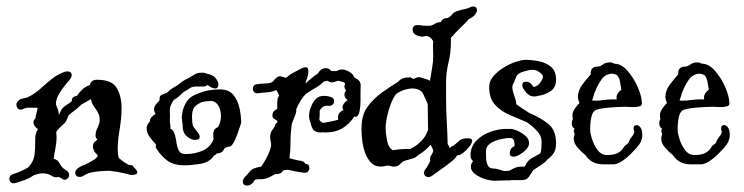

<svg xmlns="http://www.w3.org/2000/svg" viewBox="-20 -513 2314 597"><path d="M23 57Q16 57 12.5 52.5Q9 48 9 43Q9 33 19 29L36 23Q44 20 52 16Q60 12 67 8Q85 -10 87.5 -33.5Q90 -57 89.5 -78Q89 -99 98 -111Q84 -122 84 -132Q84 -140 90 -144Q91 -152 93.5 -161.5Q96 -171 97 -178H63Q59 -177 56 -175.5Q53 -174 49 -173Q48 -173 47 -172.5Q46 -172 44 -172Q38 -172 34.5 -177Q31 -182 31 -187Q31 -195 37 -199Q41 -205 48 -206Q53 -207 57 -208Q61 -209 65 -210Q88 -221 105.5 -237Q123 -253 141 -267.5Q159 -282 182 -290Q185 -291 189 -291Q203 -291 203 -279Q203 -274 198 -267Q192 -260 181.5 -247Q171 -234 162.5 -219Q154 -204 154 -191Q154 -189 154.5 -187Q155 -185 156 -183Q163 -167 163 -155Q169 -170 174 -176Q179 -182 186 -186Q193 -190 203 -198V-200Q203 -211 215 -214L219 -215Q227 -226 235.5 -234.5Q244 -243 260 -249V-251Q264 -265 282 -265Q328 -265 343 -239.5Q358 -214 358 -177Q358 -146 352 -111Q346 -76 346 -48Q346 -34 349 -23Q350 -21 359.5 -13.5Q369 -6 379 -1L384 0L390 1L393 2Q393 4 400 11Q407 18 407 23Q407 31 389 31Q385 31 381 29.5Q377 28 372 27Q362 25 353 23Q344 21 334 20L326 19Q325 19 324 18.5Q323 18 323 18Q311 18 290.5 19.5Q270 21 254 26Q249 28 245 30.5Q241 33 237 35Q234 37 228 37Q214 37 214 24Q214 17 221 11Q230 4 244 -1Q257 -7 270 -15Q283 -23 284 -29Q283 -31 281.5 -33Q280 -35 278 -36Q269 -47 269 -57Q269 -67 274.5 -72Q280 -77 283 -79Q277 -84 277 -92Q277 -103 283.5 -116.5Q290 -130 290 -139Q290 -154 284 -164Q278 -174 271.5 -183Q265 -192 263 -205Q256 -201 248.5 -196.5Q241 -192 233 -188Q228 -183 222.5 -178Q217 -173 210 -168Q206 -165 202 -162Q198 -159 193 -154Q188 -141 185.5 -136Q183 -131 170 -120Q159 -110 155 -103V-100Q155 -97 155.5 -93.5Q156 -90 156 -87Q156 -70 152.5 -53Q149 -36 147 -19Q159 -17 165 -5.5Q171 6 179 12Q185 15 190 20Q195 24 195 31Q195 37 190.5 41.5Q186 46 181 46Q176 46 172 42Q166 38 162 37Q152 41 140.5 33.5Q129 26 112 26Q105 26 97.5 28Q90 30 83 33Q78 37 71 40.5Q64 44 56 47L47 50Q43 51 38 53Q33 55 28 56Q27 56 26 56.5Q25 57 23 57Z M554 1Q520 1 500.5 -13.5Q481 -28 467 -50Q463 -55 465 -64Q455 -74 445.5 -87Q436 -100 436 -115Q436 -121 439 -126Q442 -131 446 -135V-136Q446 -144 452 -149.5Q458 -155 464 -159Q459 -165 459 -173Q459 -180 463 -186Q467 -192 473 -197L476 -201Q475 -215 483 -218.5Q491 -222 500 -225Q507 -233 516 -238.5Q525 -244 535 -250Q548 -262 564 -269Q575 -275 584 -281Q593 -287 608 -287Q613 -287 617.5 -286Q622 -285 626 -283Q643 -280 651 -269.5Q659 -259 659 -250Q659 -238 649 -238Q639 -238 625 -249Q620 -244 613 -244H589Q585 -244 580.5 -243Q576 -242 572 -240Q567 -236 561.5 -233Q556 -230 551 -227Q544 -220 536.5 -213.5Q529 -207 520 -202Q507 -182 508 -170.5Q509 -159 508 -134Q508 -133 509.5 -124.5Q511 -116 509 -114Q520 -108 523.5 -95Q527 -82 529 -68Q531 -54 536.5 -44Q542 -34 557 -34Q586 -34 610 -44.5Q634 -55 644 -80Q644 -84 643.5 -87.5Q643 -91 643 -95Q643 -101 645 -106.5Q647 -112 654 -116L658 -118Q667 -133 667 -153Q667 -169 660.5 -182Q654 -195 640 -199Q619 -199 606 -195Q602 -193 597.5 -190.5Q593 -188 590 -185Q582 -179 579.5 -170Q577 -161 577 -151Q577 -144 577.5 -137Q578 -130 579 -125Q581 -119 585.5 -113.5Q590 -108 595 -101Q601 -94 601 -88Q601 -78 586 -78Q574 -78 560.5 -89.5Q547 -101 548 -126Q547 -130 546.5 -134Q546 -138 546 -143H545Q545 -169 556.5 -190.5Q568 -212 591 -220Q623 -235 664 -235Q692 -235 706 -217.5Q720 -200 725 -175.5Q730 -151 730 -130Q730 -132 727 -122Q724 -112 718.5 -97Q713 -82 706.5 -70Q700 -58 693 -57Q683 -57 677 -50Q671 -36 654 -36L652 -33Q651 -32 649.5 -31.5Q648 -31 646 -30L643 -26Q630 -8 602.5 -3.5Q575 1 554 1Z M759 61Q755 64 749 64Q735 64 735 51Q735 46 740 39Q754 24 760 17Q766 10 787 6Q789 6 790 5.5Q791 5 792 5Q798 -3 806 -17Q814 -31 819.5 -46.5Q825 -62 822 -72Q821 -76 820.5 -79.5Q820 -83 820 -86Q820 -101 827.5 -110Q835 -119 836 -127L842 -132Q843 -133 843 -133.5Q843 -134 843 -134Q843 -138 835 -142Q827 -146 827 -153Q827 -164 833 -168.5Q839 -173 842 -174V-194Q842 -199 843 -205Q844 -211 848 -215Q846 -220 844 -224.5Q842 -229 839 -233Q826 -227 811 -226Q796 -225 782 -223H779Q773 -223 769.5 -227.5Q766 -232 766 -237Q766 -242 769 -246Q772 -250 778 -251Q788 -253 806.5 -253.5Q825 -254 831 -262L834 -266Q838 -271 843.5 -274Q849 -277 856 -275L869 -271Q884 -283 892 -287Q900 -291 919 -301Q927 -304 930 -304Q939 -304 939 -292Q939 -283 935.5 -272Q932 -261 929 -253Q935 -258 947.5 -269Q960 -280 967 -283Q972 -291 978 -296Q984 -301 994 -301Q1003 -301 1010 -292H1026Q1030 -294 1034 -295.5Q1038 -297 1043 -297Q1054 -297 1066.5 -289.5Q1079 -282 1080 -274Q1085 -270 1090 -267.5Q1095 -265 1098 -260Q1102 -253 1101.5 -246Q1101 -239 1101 -231Q1101 -219 1101 -200.5Q1101 -182 1098 -167Q1095 -152 1087 -150H1081Q1068 -129 1046 -115Q1024 -101 990 -101Q987 -101 986 -102Q983 -101 977 -101Q961 -101 954.5 -109.5Q948 -118 946 -130Q941 -142 941 -152Q941 -167 947 -180Q952 -195 961.5 -205Q971 -215 988 -215Q997 -215 1007 -212Q1019 -209 1019 -198Q1019 -192 1014 -187.5Q1009 -183 1000 -184H996Q982 -184 974 -169V-155Q974 -153 973.5 -148.5Q973 -144 973 -140Q979 -132 986 -131Q998 -133 1012.5 -136Q1027 -139 1032 -141Q1031 -144 1031 -149Q1031 -163 1048 -171Q1045 -176 1045 -179Q1045 -191 1061 -202Q1051 -208 1051 -219Q1051 -225 1053 -227Q1055 -229 1056 -232Q1051 -238 1051 -244Q1051 -247 1052 -249.5Q1053 -252 1053 -253Q1053 -255 1049 -257Q1045 -259 1031 -262Q1027 -261 1022 -259Q1017 -257 1012 -257Q1004 -257 999 -262Q995 -261 991.5 -260.5Q988 -260 985 -258Q977 -249 961.5 -240Q946 -231 931 -221Q921 -211 914 -199Q907 -187 901 -173Q903 -167 896 -150Q889 -133 887 -126Q884 -101 883.5 -86Q883 -71 883 -57Q883 -43 880 -21Q889 -19 897.5 -16.5Q906 -14 916 -13L917 -12Q925 -12 929 -4Q942 -3 942 10Q942 15 938 20Q934 25 926 24Q922 24 907.5 21.5Q893 19 876 15Q872 15 868 15.5Q864 16 860 17Q855 28 842 28H837Q827 33 817.5 38Q808 43 795 44Q785 44 780 44.5Q775 45 773 46Q773 46 771 48Q770 49 768.5 52.5Q767 56 759 61Z M1323 34Q1320 35 1317.5 36.5Q1315 38 1312 38Q1307 38 1302.5 34Q1298 30 1298 24Q1298 20 1303 13Q1308 7 1311.5 0Q1315 -7 1318 -13Q1318 -15 1317.5 -15.5Q1317 -16 1317 -17Q1317 -25 1321 -30.5Q1325 -36 1327 -43Q1327 -47 1324.5 -52Q1322 -57 1319 -63Q1302 -43 1279 -30Q1275 -25 1269 -22L1252 -17Q1248 -16 1243 -14.5Q1238 -13 1233 -11Q1226 -4 1220.5 0.5Q1215 5 1204 5Q1199 5 1195 3.5Q1191 2 1186 2Q1182 2 1176.5 3.5Q1171 5 1164 5Q1145 5 1133 -8Q1121 -21 1114.5 -40Q1108 -59 1106 -79Q1104 -99 1104 -112Q1104 -155 1122 -180Q1140 -205 1166 -224Q1168 -226 1169.5 -227Q1171 -228 1173 -229Q1184 -237 1195 -244Q1206 -251 1217 -258L1219 -260Q1231 -272 1246 -272H1252Q1252 -272 1252.5 -272.5Q1253 -273 1254 -273Q1256 -273 1260.5 -270Q1265 -267 1267 -268Q1277 -273 1281 -273Q1285 -273 1289 -272Q1293 -271 1298 -269Q1303 -268 1308 -266Q1313 -264 1317 -262Q1320 -282 1323.5 -301Q1327 -320 1327 -339Q1327 -347 1326.5 -359.5Q1326 -372 1327 -385Q1323 -392 1317.5 -396.5Q1312 -401 1305 -401H1302Q1300 -400 1297.5 -399.5Q1295 -399 1291 -399Q1291 -399 1288.5 -399.5Q1286 -400 1282 -401Q1263 -406 1263 -421Q1263 -435 1278 -435Q1286 -435 1290.5 -434Q1295 -433 1305 -433H1319Q1328 -436 1334 -440Q1340 -444 1350 -444Q1356 -457 1372 -457Q1383 -463 1386.5 -469Q1390 -475 1406 -480Q1415 -483 1424 -484.5Q1433 -486 1441 -490Q1446 -493 1451 -493Q1463 -493 1463 -481Q1463 -475 1457 -467.5Q1451 -460 1437 -453Q1428 -442 1410.5 -425.5Q1393 -409 1382 -395V-380Q1382 -349 1374.5 -318.5Q1367 -288 1367 -257V-212Q1367 -173 1369 -138Q1371 -103 1372 -65Q1374 -62 1376 -58.5Q1378 -55 1379 -52Q1382 -58 1390 -60Q1400 -68 1408 -75.5Q1416 -83 1436 -83Q1448 -83 1448 -75Q1448 -68 1439.5 -57Q1431 -46 1420.5 -38Q1410 -30 1404 -30H1401L1400 -28Q1397 -21 1380.5 -8Q1364 5 1346.5 17Q1329 29 1323 34ZM1201 -46Q1214 -48 1227 -49Q1240 -50 1256 -50Q1298 -71 1311 -109Q1311 -127 1310.5 -147Q1310 -167 1310 -189Q1303 -206 1295.5 -221.5Q1288 -237 1262 -238Q1255 -238 1242 -235Q1229 -232 1212 -221Q1203 -210 1195.5 -190.5Q1188 -171 1183.5 -150.5Q1179 -130 1179 -115Q1179 -101 1183 -78Q1187 -55 1201 -46Z M1517 49Q1505 49 1487.5 43.5Q1470 38 1457 28Q1444 18 1444 5Q1444 -4 1451 -12Q1443 -18 1443 -29Q1443 -57 1461 -75.5Q1479 -94 1504.5 -103Q1530 -112 1551 -112H1565Q1568 -112 1571 -112Q1574 -112 1578 -110Q1587 -108 1590 -106Q1603 -100 1614 -90.5Q1625 -81 1625 -68Q1625 -54 1609 -41.5Q1593 -29 1584 -27Q1581 -26 1576 -26Q1565 -26 1565 -36Q1565 -51 1578 -58L1580 -59Q1580 -78 1574 -82Q1568 -84 1565 -84Q1554 -84 1536 -80Q1518 -76 1504.5 -67Q1491 -58 1491 -42Q1491 -34 1491.5 -21Q1492 -8 1497 1.5Q1502 11 1514 11Q1523 11 1531.5 14Q1540 17 1548 19L1563 18Q1569 15 1578.5 10Q1588 5 1605 5H1611Q1612 3 1614 1Q1620 -14 1634 -21.5Q1648 -29 1660 -36Q1664 -45 1664 -73Q1664 -90 1650.5 -105Q1637 -120 1618 -133Q1592 -144 1565 -155.5Q1538 -167 1519.5 -187Q1501 -207 1501 -243Q1501 -261 1514.5 -276.5Q1528 -292 1547 -303.5Q1566 -315 1584.5 -321Q1603 -327 1613 -327Q1633 -327 1655.5 -322.5Q1678 -318 1693.5 -305Q1709 -292 1709 -265Q1709 -240 1690.5 -228.5Q1672 -217 1653 -215Q1650 -214 1647 -213.5Q1644 -213 1641 -213Q1631 -213 1623.5 -218.5Q1616 -224 1611 -232L1609 -235Q1604 -241 1604 -249Q1604 -259 1616 -259Q1621 -259 1626 -256.5Q1631 -254 1635 -248L1637 -245Q1637 -245 1637 -244.5Q1637 -244 1638 -244L1639 -243Q1643 -243 1645 -244Q1653 -247 1660.5 -257Q1668 -267 1668 -275Q1668 -280 1658 -288Q1648 -296 1636 -296Q1627 -296 1608 -290.5Q1589 -285 1585 -274Q1582 -266 1579.5 -260Q1577 -254 1574 -249Q1574 -248 1573.5 -246Q1573 -244 1573 -242Q1573 -233 1576.5 -223.5Q1580 -214 1584 -200Q1585 -196 1585 -193.5Q1585 -191 1585 -189Q1595 -182 1606 -174.5Q1617 -167 1627 -161Q1659 -148 1684 -128.5Q1709 -109 1709 -68Q1709 -47 1701 -36Q1693 -25 1682 -17Q1676 -9 1665.5 -2Q1655 5 1638 16Q1635 21 1633 24.5Q1631 28 1629 30Q1625 37 1619.5 42Q1614 47 1600 47H1570Q1567 48 1564 48Q1561 48 1558 48H1548Q1541 48 1533 48.5Q1525 49 1517 49Z M1855 -2Q1819 -2 1800 -31Q1787 -41 1775.5 -54.5Q1764 -68 1764 -82Q1764 -89 1767 -96Q1762 -107 1766 -111L1767 -112Q1764 -114 1761 -118Q1758 -122 1758 -129Q1758 -139 1762 -144L1761 -145Q1760 -148 1760 -154Q1760 -165 1767.5 -175.5Q1775 -186 1782 -193Q1777 -203 1777 -212Q1777 -232 1791.5 -251Q1806 -270 1817 -282Q1815 -306 1839 -306Q1846 -306 1854.5 -312.5Q1863 -319 1876 -319Q1881 -319 1884 -318Q1887 -317 1890 -315Q1912 -315 1931.5 -292.5Q1951 -270 1963.5 -241Q1976 -212 1976 -190Q1975 -184 1969 -182.5Q1963 -181 1955 -180H1947Q1940 -180 1933.5 -180.5Q1927 -181 1924 -181Q1914 -181 1896 -180Q1878 -179 1860 -177Q1842 -175 1833 -171Q1823 -167 1819 -150Q1815 -133 1815 -110Q1815 -99 1821 -80Q1827 -61 1838.5 -46Q1850 -31 1867 -31Q1889 -31 1900.5 -37Q1912 -43 1919 -54Q1921 -59 1928 -63.5Q1935 -68 1936 -74Q1938 -80 1944 -87Q1950 -94 1952 -101Q1953 -103 1951.5 -106.5Q1950 -110 1950 -114Q1950 -117 1952 -120.5Q1954 -124 1960 -124Q1966 -124 1971.5 -116.5Q1977 -109 1977 -95Q1977 -92 1977 -89Q1977 -86 1976 -83Q1973 -71 1970 -68Q1969 -65 1966 -62Q1963 -59 1960 -54Q1953 -46 1940.5 -33.5Q1928 -21 1913.5 -11.5Q1899 -2 1887 -2ZM1821 -201Q1824 -200 1827 -200Q1830 -200 1833 -200Q1839 -200 1844.5 -200.5Q1850 -201 1856 -202Q1864 -203 1871.5 -203.5Q1879 -204 1884 -204H1898Q1897 -206 1897 -210Q1897 -223 1912 -234Q1910 -245 1908 -258Q1906 -271 1898 -280L1889 -283Q1886 -283 1884 -284Q1862 -283 1850 -265.5Q1838 -248 1831 -230Q1828 -224 1826.5 -217.5Q1825 -211 1821 -201Z M2127 -2Q2091 -2 2072 -31Q2059 -41 2047.5 -54.5Q2036 -68 2036 -82Q2036 -89 2039 -96Q2034 -107 2038 -111L2039 -112Q2036 -114 2033 -118Q2030 -122 2030 -129Q2030 -139 2034 -144L2033 -145Q2032 -148 2032 -154Q2032 -165 2039.5 -175.5Q2047 -186 2054 -193Q2049 -203 2049 -212Q2049 -232 2063.5 -251Q2078 -270 2089 -282Q2087 -306 2111 -306Q2118 -306 2126.5 -312.5Q2135 -319 2148 -319Q2153 -319 2156 -318Q2159 -317 2162 -315Q2184 -315 2203.5 -292.5Q2223 -270 2235.5 -241Q2248 -212 2248 -190Q2247 -184 2241 -182.5Q2235 -181 2227 -180H2219Q2212 -180 2205.5 -180.5Q2199 -181 2196 -181Q2186 -181 2168 -180Q2150 -179 2132 -177Q2114 -175 2105 -171Q2095 -167 2091 -150Q2087 -133 2087 -110Q2087 -99 2093 -80Q2099 -61 2110.5 -46Q2122 -31 2139 -31Q2161 -31 2172.5 -37Q2184 -43 2191 -54Q2193 -59 2200 -63.5Q2207 -68 2208 -74Q2210 -80 2216 -87Q2222 -94 2224 -101Q2225 -103 2223.5 -106.5Q2222 -110 2222 -114Q2222 -117 2224 -120.5Q2226 -124 2232 -124Q2238 -124 2243.5 -116.5Q2249 -109 2249 -95Q2249 -92 2249 -89Q2249 -86 2248 -83Q2245 -71 2242 -68Q2241 -65 2238 -62Q2235 -59 2232 -54Q2225 -46 2212.5 -33.5Q2200 -21 2185.5 -11.5Q2171 -2 2159 -2ZM2093 -201Q2096 -200 2099 -200Q2102 -200 2105 -200Q2111 -200 2116.5 -200.5Q2122 -201 2128 -202Q2136 -203 2143.5 -203.5Q2151 -204 2156 -204H2170Q2169 -206 2169 -210Q2169 -223 2184 -234Q2182 -245 2180 -258Q2178 -271 2170 -280L2161 -283Q2158 -283 2156 -284Q2134 -283 2122 -265.5Q2110 -248 2103 -230Q2100 -224 2098.5 -217.5Q2097 -211 2093 -201Z"/></svg>

Font: Are You Serious
Style: Regular
Weight: 400
Designer: Robert E. Leuschke
Foundry: Robert E. Leuschke
Version: Version 1.100